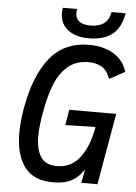

<svg xmlns="http://www.w3.org/2000/svg" viewBox="-61 -966 722 1023"><g transform="rotate(5 300.0 -454.5)"><path d="M60 -236Q60 -298.5 73 -371Q103.5 -544.5 180.2 -640.2Q257 -736 390.5 -736Q466.5 -736 521 -703.5Q575.5 -671 594 -609.5L511.5 -564.5Q493.5 -612 463.5 -628Q433.5 -644 396 -644Q328 -644 284 -606Q240 -568 215.8 -506Q191.5 -444 176 -357.5Q162 -278 162 -227.5Q162 -158.5 187.5 -118Q213 -77.5 274.5 -77.5Q351.5 -77.5 397.8 -138.5Q444 -199.5 462 -303L300.5 -299L314.5 -382H565.5L498.5 0H412L425.5 -69.5L421 -66.5Q398 -30.5 360.2 -10Q322.5 10.5 263 10.5Q156.5 10.5 108.2 -55.2Q60 -121 60 -236ZM230.5 -891.5Q230.5 -905.5 233.5 -920.5H309.5Q307.5 -910.5 307.5 -899.5Q307.5 -839 388.5 -839Q430 -839 457.8 -857.5Q485.5 -876 493.5 -920.5H568.5Q556 -842.5 509.5 -806.5Q463 -770.5 383 -770.5Q338 -770.5 303.5 -784.8Q269 -799 249.8 -826.2Q230.5 -853.5 230.5 -891.5Z"/></g></svg>

Font: JuliaMono Medium
Style: Italic
Weight: 500
Italic angle: -9°
Monospace: yes
Designer: cormullion
Foundry: corm
Version: Version 0.054; ttfautohint (v1.8.4)